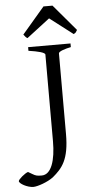

<svg xmlns="http://www.w3.org/2000/svg" viewBox="-159 -877 539 1101"><g transform="rotate(-5 111.0 -327.0)"><path d="M271 -594V-615H27V-594C82 -586 122 -576 122 -564V-65C122 45 96 125 41 125C15 125 6 123 -12 112L-36 98C-54 103 -93 136 -93 146C-93 160 -47 186 -12 186C11 186 70 166 103 141C159 94 200 48 200 -100V-564C200 -576 241 -588 271 -594ZM306 -675 315 -689 187 -840H135L6 -689C14 -681 16 -673 28 -667L161 -769L294 -667C300 -670 304 -673 306 -675Z"/></g></svg>

Font: Temporarium
Style: Regular
Weight: 400
Version: Version 1.1